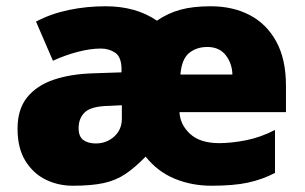

<svg xmlns="http://www.w3.org/2000/svg" viewBox="-20 -583 975 613"><path d="M653 -563Q723 -563 777 -535Q831 -507 862 -450.5Q893 -394 893 -309V-225H553Q555 -185 587 -155.5Q619 -126 680 -126Q718 -126 764.5 -135Q811 -144 858 -168V-31Q818 -10 772 0Q726 10 655 10Q592 10 537.5 -12.5Q483 -35 445 -83Q411 -48 380.5 -27.5Q350 -7 311 1.5Q272 10 212 10Q166 10 126 -9.5Q86 -29 61 -69.5Q36 -110 36 -172Q36 -234 66.5 -272Q97 -310 151.5 -328.5Q206 -347 279 -349L368 -352V-361Q368 -401 348 -414.5Q328 -428 302 -428Q269 -428 228.5 -417.5Q188 -407 149 -389L95 -514Q142 -539 199 -551Q256 -563 317 -563Q414 -563 481 -517Q516 -541 556 -552Q596 -563 653 -563ZM642 -433Q607 -433 583.5 -413.5Q560 -394 556 -345H722Q721 -381 700.5 -407Q680 -433 642 -433ZM328 -245Q272 -244 251.5 -225Q231 -206 231 -174Q231 -147 246 -136Q261 -125 286 -125Q320 -125 344.5 -147Q369 -169 369 -204V-247Z"/></svg>

Font: Noto Sans Oriya Blk
Style: Regular
Weight: 900
Designer: Amélie Bonet and Sol Matas
Foundry: Google LLC
Version: Version 2.006; ttfautohint (v1.8.4.7-5d5b)